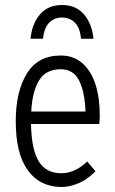

<svg xmlns="http://www.w3.org/2000/svg" viewBox="-20 -740 461 768"><path d="M43 -255Q43 -374 87.5 -446Q132 -518 223 -518Q274 -518 309 -487.5Q344 -457 361.5 -403.5Q379 -350 379 -280Q379 -270 378.5 -261Q378 -252 377 -244H104Q106 -142 135 -94.5Q164 -47 226 -47Q279 -47 329 -94L362 -55Q329 -21 293 -6.5Q257 8 227 8Q140 8 91.5 -58.5Q43 -125 43 -255ZM223 -463Q163 -463 136 -418Q109 -373 105 -294H322Q319 -374 296 -418.5Q273 -463 223 -463ZM354 -585H304Q300 -630 279 -650Q258 -670 228 -670Q198 -670 177.5 -650Q157 -630 152 -585H102Q108 -645 140 -682.5Q172 -720 228 -720Q284 -720 316 -682.5Q348 -645 354 -585Z"/></svg>

Font: Radio Canada Condensed Light
Style: Regular
Weight: 300
Width: 3
Designer: Charles Daoud, Etienne Aubert Bonn, Alexandre Saumier Demers, Jacques Le Bailly
Foundry: Radio-Canada
Version: Version 2.104; ttfautohint (v1.8.4.7-5d5b);gftools[0.9.28.de